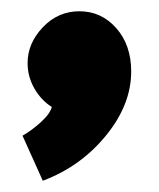

<svg xmlns="http://www.w3.org/2000/svg" viewBox="-20 -762 283 341"><path d="M29 -650Q29 -626 41 -605Q53 -584 72 -572Q69 -560 52.5 -545Q36 -530 20 -521L56 -441Q123 -466 168 -521Q213 -576 213 -635Q213 -682 186.5 -712Q160 -742 121 -742Q83 -742 56 -713.5Q29 -685 29 -650Z"/></svg>

Font: Catamaran
Style: Regular
Weight: 900
Designer: Pria Ravichandran
Version: Version 1.001;PS 001.000;hotconv 1.0.70;makeotf.lib2.5.58329